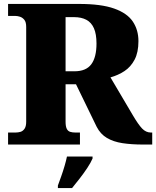

<svg xmlns="http://www.w3.org/2000/svg" viewBox="-20 -734 793 975"><path d="M21 0V-61H59Q72 -61 84 -64.5Q96 -68 104.5 -80Q113 -92 113 -116V-597Q113 -622 103.5 -633.5Q94 -645 81.5 -649Q69 -653 59 -653H21V-714H382Q494 -714 560 -690.5Q626 -667 654.5 -624.5Q683 -582 683 -525Q683 -468 663.5 -431Q644 -394 612 -373Q580 -352 541 -341L655 -148Q682 -102 701.5 -81.5Q721 -61 746 -61H753V0H706Q648 0 602 -7Q556 -14 523 -33.5Q490 -53 471 -90L366 -306H313V-116Q313 -92 319 -80Q325 -68 336.5 -64.5Q348 -61 362 -61H386V0ZM358 -372Q417 -372 443.5 -407.5Q470 -443 470 -513Q470 -561 457 -590.5Q444 -620 418.5 -633.5Q393 -647 356 -647H313V-372ZM274 208Q281 189 290.5 162.5Q300 136 308 108.5Q316 81 320 61H450V71Q441 92 423.5 118.5Q406 145 385 172Q364 199 346 221H274Z"/></svg>

Font: Noto Serif Bengali Black
Style: Regular
Weight: 900
Version: Version 2.003